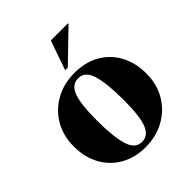

<svg xmlns="http://www.w3.org/2000/svg" viewBox="-205 -861 1003 1003"><g transform="rotate(-45 297.0 -359.5)"><path d="M291 13Q213.5 13 154 -20.8Q94.5 -54.5 61.2 -115Q28 -175.5 28 -254Q28 -334.5 63.8 -395.5Q99.5 -456.5 161.8 -490.8Q224 -525 302.5 -525Q382 -525 441.2 -491.2Q500.5 -457.5 533.2 -397.2Q566 -337 566 -258Q566 -177.5 529.8 -116.5Q493.5 -55.5 431 -21.2Q368.5 13 291 13ZM297.5 -20Q344.5 -20 364.5 -72.5Q384.5 -125 384.5 -242.5Q384.5 -366.5 365.2 -429Q346 -491.5 296.5 -491.5Q249 -491.5 229.2 -439Q209.5 -386.5 209.5 -269.5Q209.5 -145.5 228.5 -82.8Q247.5 -20 297.5 -20ZM278 -569 335 -732H461.5V-727.5L297.5 -569Z"/></g></svg>

Font: Newsreader Display
Style: Bold
Weight: 700
Designer: Hugues Gentile
Foundry: Production Type
Version: Version 1.001